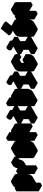

<svg xmlns="http://www.w3.org/2000/svg" viewBox="2176 -3320 1281 5759"><g transform="rotate(-90 2816.5 -440.5)"><path d="M303 -590 390 -640Q424 -660 450 -645Q476 -630 476 -590V-250Q476 -224 464 -194Q452 -164 432.5 -138.5Q413 -113 390 -100L217 0V130L130 180V-490L217 -540V-440Q217 -467 229 -496.5Q241 -526 260.5 -551.5Q280 -577 303 -590ZM390 -540 217 -440V-100L390 -200ZM390 -540V-200L217 -300V-640ZM390 -200 217 -100 43 -200 217 -300ZM450 -645Q424 -660 390 -640L303 -590Q280 -577 260.5 -551.5Q241 -526 229 -496.5Q217 -467 217 -440L43 -540Q43 -567 55 -596.5Q67 -626 87 -651.5Q107 -677 130 -690L217 -740Q251.4 -760 277 -745ZM130 -490V180L-43 80V-590ZM217 -540 130 -490 -43 -590 43 -640Z M650 -450 737 -500V-400L823 -450Q823 -477 835 -506.5Q847 -536 867 -561.5Q887 -587 910 -600L996 -650V-550L910 -500Q910 -474 898 -444Q886 -414 866 -388.5Q846 -363 823 -350L737 -300V0L650 50ZM650 -450V50L477 -50V-550ZM996 -650 910 -600Q887 -587 867 -561.5Q847 -536 835 -506.5Q823 -477 823 -450L650 -550Q650 -577 662.1 -606.5Q674.3 -636 694 -661.5Q713.7 -687 737 -700L823 -750ZM823 -450 737 -400 563 -500 650 -550ZM737 -500 650 -450 477 -550 563 -600Z M1213 -540 1386 -640Q1420 -660 1446 -645Q1472 -630 1472 -590V-210Q1472 -184 1460 -154Q1448 -124 1428.5 -98.5Q1409 -73 1386 -60L1213 40Q1178 60 1152 45Q1126 30 1126 -10V-390Q1126 -417 1138 -446.5Q1150 -476 1170 -501.5Q1190 -527 1213 -540ZM1213 -60 1386 -160V-540L1213 -440ZM1386 -540V-160L1213 -260V-640ZM1386 -160 1213 -60 1039 -160 1213 -260ZM1446 -645Q1420 -660 1386 -640L1213 -540Q1190 -527 1170 -501.5Q1150 -476 1138 -446.5Q1126 -417 1126 -390V-10Q1126 30 1152 45L979 -55Q953 -70 953 -110V-490Q953 -517 965 -546.5Q977 -576 996.7 -601.5Q1016.4 -627 1039 -640L1213 -740Q1247.4 -760 1273 -745Z M1819 -590 1906 -640Q1940 -660 1966 -645Q1992 -630 1992 -590V-150L1906 -100V-540L1733 -440V0L1646 50V-750L1733 -800V-440Q1733 -467 1745 -496.5Q1757 -526 1776.5 -551.5Q1796 -577 1819 -590ZM1906 -540V-100L1733 -200V-640ZM1966 -645Q1940 -660 1906 -640L1819 -590Q1796 -577 1776.5 -551.5Q1757 -526 1745 -496.5Q1733 -467 1733 -440L1559 -540Q1559 -567 1571 -596.5Q1583 -626 1603 -651.5Q1623 -677 1646 -690L1733 -740Q1767.4 -760 1793 -745ZM1733 -800 1646 -750 1473 -850 1559 -900ZM1646 -750V50L1473 -50V-850Z M2296 -125V-425L2166 -350V-450L2512 -650V-550L2382 -475V-175L2512 -250V-150L2166 50V-50ZM2339 -640Q2313 -625 2295.5 -635Q2278 -645 2278 -675Q2278 -705 2295.5 -735Q2313 -765 2339 -780Q2365 -795 2382.5 -785Q2400 -775 2400 -745Q2400 -715 2382.5 -685Q2365 -655 2339 -640ZM2296 -125 2166 -50 1993 -150 2123 -225ZM2166 -50V50L1993 -50V-150ZM2512 -250 2382 -175 2209 -275 2339 -350ZM2296 -425V-125L2123 -225V-525ZM2512 -650 2166 -450 1993 -550 2339 -750ZM2166 -450V-350L1993 -450V-550ZM2383 -785Q2365 -795 2339 -780Q2313 -765 2295.5 -735Q2278 -705 2278 -675Q2278 -645 2296 -635L2122 -735Q2105 -745 2105 -775Q2105 -805 2122.5 -835Q2140 -865 2166.5 -880Q2192 -895 2209 -885Z M2859 -590 2946 -640Q2980 -660 3006 -645Q3032 -630 3032 -590V-250Q3032 -224 3020 -194Q3008 -164 2988.5 -138.5Q2969 -113 2946 -100L2686 50V-750L2773 -800V-440Q2773 -467 2785 -496.5Q2797 -526 2816.5 -551.5Q2836 -577 2859 -590ZM2946 -540 2773 -440V-100L2946 -200ZM2946 -540V-200L2773 -300V-640ZM2946 -200 2773 -100 2599 -200 2773 -300ZM3006 -645Q2980 -660 2946 -640L2859 -590Q2836 -577 2816.5 -551.5Q2797 -526 2785 -496.5Q2773 -467 2773 -440L2599 -540Q2599 -567 2611 -596.5Q2623 -626 2643 -651.5Q2663 -677 2686 -690L2773 -740Q2807.4 -760 2833 -745ZM2773 -800 2686 -750 2513 -850 2599 -900ZM2686 -750V50L2513 -50V-850Z M3336 -125V-425L3206 -350V-450L3552 -650V-550L3422 -475V-175L3552 -250V-150L3206 50V-50ZM3379 -640Q3353 -625 3335.5 -635Q3318 -645 3318 -675Q3318 -705 3335.5 -735Q3353 -765 3379 -780Q3405 -795 3422.5 -785Q3440 -775 3440 -745Q3440 -715 3422.5 -685Q3405 -655 3379 -640ZM3336 -125 3206 -50 3033 -150 3163 -225ZM3206 -50V50L3033 -50V-150ZM3552 -250 3422 -175 3249 -275 3379 -350ZM3336 -425V-125L3163 -225V-525ZM3552 -650 3206 -450 3033 -550 3379 -750ZM3206 -450V-350L3033 -450V-550ZM3423 -785Q3405 -795 3379 -780Q3353 -765 3335.5 -735Q3318 -705 3318 -675Q3318 -645 3336 -635L3162 -735Q3145 -745 3145 -775Q3145 -805 3162.5 -835Q3180 -865 3206.5 -880Q3232 -895 3249 -885Z M3813 -540 3986 -640Q4020 -660 4046 -645Q4072 -630 4072 -590V-490L3986 -440V-540L3813 -440V-60L3986 -160V-260L4072 -310V-210Q4072 -184 4060 -154Q4048 -124 4028.5 -98.5Q4009 -73 3986 -60L3813 40Q3778 60 3752 45Q3726 30 3726 -10V-390Q3726 -417 3738 -446.5Q3750 -476 3770 -501.5Q3790 -527 3813 -540ZM4072 -310 3986 -260 3813 -360 3899 -410ZM3986 -260V-160L3813 -260V-360ZM3986 -160 3813 -60 3639 -160 3813 -260ZM3986 -540V-440L3813 -540V-640ZM4046 -645Q4020 -660 3986 -640L3813 -540Q3790 -527 3770 -501.5Q3750 -476 3738 -446.5Q3726 -417 3726 -390V-10Q3726 30 3752 45L3579 -55Q3553 -70 3553 -110V-490Q3553 -517 3565 -546.5Q3577 -576 3596.7 -601.5Q3616.4 -627 3639 -640L3813 -740Q3847.4 -760 3873 -745Z M4376 -125V-425L4246 -350V-450L4592 -650V-550L4462 -475V-175L4592 -250V-150L4246 50V-50ZM4419 -640Q4393 -625 4375.5 -635Q4358 -645 4358 -675Q4358 -705 4375.5 -735Q4393 -765 4419 -780Q4445 -795 4462.5 -785Q4480 -775 4480 -745Q4480 -715 4462.5 -685Q4445 -655 4419 -640ZM4376 -125 4246 -50 4073 -150 4203 -225ZM4246 -50V50L4073 -50V-150ZM4592 -250 4462 -175 4289 -275 4419 -350ZM4376 -425V-125L4203 -225V-525ZM4592 -650 4246 -450 4073 -550 4419 -750ZM4246 -450V-350L4073 -450V-550ZM4463 -785Q4445 -795 4419 -780Q4393 -765 4375.5 -735Q4358 -705 4358 -675Q4358 -645 4376 -635L4202 -735Q4185 -745 4185 -775Q4185 -805 4202.5 -835Q4220 -865 4246.5 -880Q4272 -895 4289 -885Z M4853 -540 5026 -640Q5060 -660 5086 -645Q5112 -630 5112 -590V-210Q5112 -184 5100 -154Q5088 -124 5068.5 -98.5Q5049 -73 5026 -60L4853 40Q4818 60 4792 45Q4766 30 4766 -10V-390Q4766 -417 4778 -446.5Q4790 -476 4810 -501.5Q4830 -527 4853 -540ZM4853 -60 5026 -160V-540L4853 -440ZM4804 -709 5011 -961 5057 -901 4850 -649ZM5026 -540V-160L4853 -260V-640ZM5026 -160 4853 -60 4679 -160 4853 -260ZM5086 -645Q5060 -660 5026 -640L4853 -540Q4830 -527 4810 -501.5Q4790 -476 4778 -446.5Q4766 -417 4766 -390V-10Q4766 30 4792 45L4619 -55Q4593 -70 4593 -110V-490Q4593 -517 4605 -546.5Q4617 -576 4636.7 -601.5Q4656.4 -627 4679 -640L4853 -740Q4887.4 -760 4913 -745ZM5011 -961 4804 -709 4631 -809 4838 -1061ZM4804 -709 4850 -649 4677 -749 4631 -809Z M5286 -490 5373 -540V-440Q5373 -467 5385 -496.5Q5397 -526 5416.5 -551.5Q5436 -577 5459 -590L5546 -640Q5580 -660 5606 -645Q5632 -630 5632 -590V-150L5546 -100V-540L5373 -440V0L5286 50ZM5546 -540V-100L5373 -200V-640ZM5286 -490V50L5113 -50V-590ZM5606 -645Q5580 -660 5546 -640L5459 -590Q5436 -577 5416.5 -551.5Q5397 -526 5385 -496.5Q5373 -467 5373 -440L5199 -540Q5199 -567 5211 -596.5Q5223 -626 5243 -651.5Q5263 -677 5286 -690L5373 -740Q5407.4 -760 5433 -745ZM5373 -540 5286 -490 5113 -590 5199 -640Z"/></g></svg>

Font: Nabla Normal
Style: Regular
Weight: 400
Designer: Arthur Reinders Folmer
Version: Version 1.000